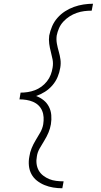

<svg xmlns="http://www.w3.org/2000/svg" viewBox="-20 -853 540 1026"><path d="M313 153Q288 153 264 149Q240 145 218 136Q196 127 177.5 112.5Q159 98 148 77.5Q137 57 134.5 32.5Q132 8 137 -17Q140 -39 149 -61Q158 -83 170.5 -103.5Q183 -124 195 -145Q207 -166 211 -189Q214 -208 213 -226.5Q212 -245 205 -261.5Q198 -278 185.5 -290Q173 -302 156.5 -309Q140 -316 121.5 -319Q103 -322 84 -322L90 -358Q109 -358 128.5 -361Q148 -364 166.5 -371Q185 -378 201.5 -390Q218 -402 231 -418.5Q244 -435 251 -453.5Q258 -472 261 -491Q265 -514 261 -535Q257 -556 251.5 -576.5Q246 -597 243 -619Q240 -641 243 -663Q248 -688 258.5 -712.5Q269 -737 287 -757.5Q305 -778 327.5 -792.5Q350 -807 375 -816Q400 -825 426 -829Q452 -833 477 -833L470 -796Q450 -796 430 -793.5Q410 -791 390 -784Q370 -777 352 -765.5Q334 -754 319 -738Q304 -722 295.5 -702.5Q287 -683 283 -663Q280 -641 284 -619.5Q288 -598 294 -577.5Q300 -557 303 -535.5Q306 -514 302 -491Q298 -466 288 -442Q278 -418 260.5 -397.5Q243 -377 220 -362.5Q197 -348 173 -340Q195 -332 213 -317.5Q231 -303 241.5 -282.5Q252 -262 254 -238Q256 -214 252 -189Q248 -166 239 -144.5Q230 -123 217 -102Q204 -81 192 -60Q180 -39 177 -17Q173 3 175.5 22.5Q178 42 187 58Q196 74 211 85.5Q226 97 243 104Q260 111 280 113.5Q300 116 320 116Z"/></svg>

Font: Iosevka SS18 Extralight
Style: Italic
Weight: 200
Italic angle: -9°
Monospace: yes
Designer: Belleve Invis
Foundry: Belleve Invis
Version: Version 25.1.1; ttfautohint (v1.8.4)